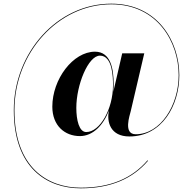

<svg xmlns="http://www.w3.org/2000/svg" viewBox="-20 -810 1050 1044"><path d="M598 -352.5C598 -434.5 582.5 -529 496.5 -529C377 -529 264.5 -379.5 264.5 -230C264.5 -126.5 332.5 -70 414.5 -70C484.5 -70 541.5 -128 572.5 -209.5C559 -147.5 580 -68 683.5 -68C862 -68 955 -238.5 955 -401C955 -584 838 -790 585 -790C292 -790 55 -524 55 -211C55 104 236 214 419 214C582 214 701 162 785 64L782 62C698.5 159 581 210.5 419 210.5C239 210.5 58.5 101 58.5 -211C58.5 -522 295.5 -786.5 585 -786.5C836 -786.5 951.5 -581.5 951.5 -401C951.5 -235.5 851.5 -80 718 -80C648.5 -80 686 -183.5 691 -206L764.5 -520H644.5L596 -310C597.5 -324 598 -338.5 598 -352.5ZM594.5 -347C594.5 -217 523.5 -92 449 -92C410 -92 395 -157.5 395 -223.5C395 -348 459.5 -507.5 523.5 -507.5C592.5 -507.5 594.5 -389 594.5 -347Z"/></svg>

Font: Bodoni* 48pt Medium
Style: Italic
Weight: 500
Italic angle: -13°
Version: Version 2.3